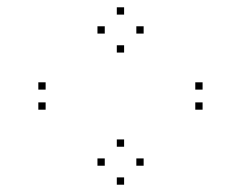

<svg xmlns="http://www.w3.org/2000/svg" viewBox="-20 -586 660 526"><path d="M373.5 -132V-152H353.5V-132ZM320 -184V-204H300V-184ZM267 -132V-152H247V-132ZM320 -80V-100H300V-80ZM373.5 -494V-514H353.5V-494ZM320 -546V-566H300V-546ZM267 -494V-514H247V-494ZM320 -442V-462H300V-442ZM535 -285.5V-305.5H515V-285.5ZM535 -340.5V-360.5H515V-340.5ZM105 -340.5V-360.5H85V-340.5ZM105 -285.5V-305.5H85V-285.5Z"/></svg>

Font: Monaspace Xenon Dots Var
Style: Regular
Weight: 400
Designer: Riley Cran and the Lettermatic Team
Version: Version 1.100 (Monaspace Xenon Dots)